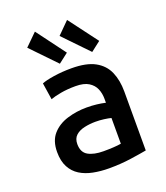

<svg xmlns="http://www.w3.org/2000/svg" viewBox="-143 -873 847 982"><g transform="rotate(-20 280.0 -381.5)"><path d="M281 12Q236 12 195.5 4Q155 -4 124.5 -23Q94 -42 76.5 -75Q59 -108 59 -157Q59 -218 90.5 -253.5Q122 -289 172.5 -304.5Q223 -320 278 -320Q307 -320 332.5 -317Q358 -314 380 -309V-331Q380 -360 369.5 -385Q359 -410 333.5 -426Q308 -442 262 -442Q218 -442 182 -435.5Q146 -429 125 -421L111 -512Q132 -521 177.5 -528Q223 -535 274 -535Q355 -535 401.5 -509.5Q448 -484 468 -438Q488 -392 488 -331V-10Q456 -4 400.5 4Q345 12 281 12ZM284 -80Q313 -80 338.5 -81.5Q364 -83 380 -86V-226Q365 -230 342 -233Q319 -236 296 -236Q265 -236 235.5 -229.5Q206 -223 188 -206.5Q170 -190 170 -160Q170 -115 201 -97.5Q232 -80 284 -80ZM227 -577 98 -711 163 -775 280 -618ZM403 -577 274 -711 338 -775 456 -618Z"/></g></svg>

Font: Ubuntu Sans Mono Medium
Style: Regular
Weight: 500
Monospace: yes
Designer: Dalton Maag Ltd
Foundry: Dalton Maag Ltd
Version: Version 1.006